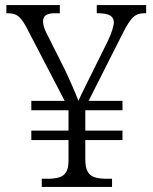

<svg xmlns="http://www.w3.org/2000/svg" viewBox="-20 -734 599 754"><path d="M144 0V-32H167Q193 -32 211 -37Q229 -42 239 -57Q249 -72 249 -102V-184H103V-221H249V-301H103V-338H234L82 -630Q66 -659 51.5 -670.5Q37 -682 11 -682H5V-714H215V-682H196Q171 -682 160 -674Q149 -666 149 -650Q149 -640 153 -627Q157 -614 165 -599L232 -466Q247 -435 262.5 -399.5Q278 -364 288 -338Q292 -347 299.5 -363Q307 -379 317 -398.5Q327 -418 335 -435L403 -572Q414 -595 420.5 -615Q427 -635 427 -647Q427 -664 412.5 -673Q398 -682 363 -682H360V-714H554V-682H545Q519 -682 502 -665.5Q485 -649 463 -605L328 -338H461V-301H315V-221H461V-184H315V-109Q315 -76 324.5 -59.5Q334 -43 353 -37.5Q372 -32 398 -32H420V0Z"/></svg>

Font: Noto Serif Thai Light
Style: Regular
Weight: 300
Version: Version 2.001